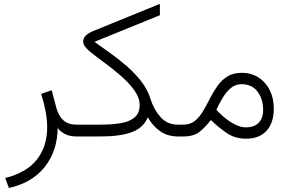

<svg xmlns="http://www.w3.org/2000/svg" viewBox="-20 -688 1456 968"><path d="M367.2 0Q330.6 0 306.9 -12.7Q283.2 -25.4 271 -42.5Q269 73.7 205.3 153.8Q141.6 233.9 24.9 259.8L6.3 209.5Q115.7 181.6 166.7 115.5Q217.8 49.3 217.8 -44.9Q217.8 -84 210 -126.5Q202.1 -168.9 187.5 -214.8L240.7 -232.9L263.7 -146Q274.4 -105 298.8 -82.3Q323.2 -59.6 364.7 -59.6H388.7V0Z M456.1 -477.1Q493.2 -450.7 536.6 -419.7Q580.1 -388.7 621.1 -352.8Q662.1 -316.9 693.6 -275.9Q725.1 -234.9 738.8 -189Q755.9 -134.8 789.8 -97.2Q823.7 -59.6 877.4 -59.6H899.4V0H877.4Q825.7 0 788.3 -25.6Q751 -51.3 725.1 -96.7Q703.6 -43.9 645 -22Q586.4 0 488.3 0H369.1V-59.6H487.8Q546.4 -59.6 590.6 -67.4Q634.8 -75.2 659.4 -96.7Q684.1 -118.2 684.1 -158.2Q684.1 -194.8 658.4 -231Q632.8 -267.1 593.8 -301.8Q554.7 -336.4 512.5 -367.4Q470.2 -398.4 437 -424.8Q423.3 -436 411.4 -449.7Q399.4 -463.4 399.4 -478Q399.4 -496.1 412.6 -508.8Q425.8 -521.5 448.2 -530.8L786.1 -668.5V-611.3Z M1220.7 11.2Q1164.6 11.2 1123.3 -17.1Q1082 -45.4 1043 -83Q1016.1 -47.4 986.3 -23.7Q956.5 0 905.8 0H879.9V-59.6H904.8Q939 -59.6 962.2 -78.4Q985.4 -97.2 1003.2 -127Q1021 -156.7 1037.8 -190.2Q1054.7 -223.6 1075.4 -253.4Q1096.2 -283.2 1125.5 -302Q1154.8 -320.8 1197.8 -320.8Q1247.6 -320.8 1284.2 -296.9Q1320.8 -272.9 1340.6 -232.4Q1360.4 -191.9 1360.4 -141.1Q1360.4 -68.8 1324 -28.8Q1287.6 11.2 1220.7 11.2ZM1197.3 -263.7Q1166 -263.7 1142.3 -242.9Q1118.7 -222.2 1101.1 -192.4Q1083.5 -162.6 1070.8 -134.3Q1106.4 -96.2 1140.6 -74.2Q1184.1 -45.9 1219.7 -45.9Q1261.2 -45.9 1283.9 -68.8Q1306.6 -91.8 1306.6 -133.3Q1306.6 -188.5 1278.3 -226.1Q1250 -263.7 1197.3 -263.7Z"/></svg>

Font: Vazirmatn UI NL ExtraLight
Style: Regular
Weight: 200
Designer: Saber Rastikerdar
Foundry: Saber Rastikerdar
Version: Version 33.003